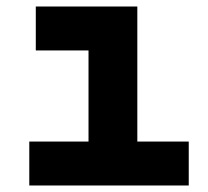

<svg xmlns="http://www.w3.org/2000/svg" viewBox="-20 -570 640 590"><path d="M70 0V-135H252V-415H90V-550H402V-135H560V0Z"/></svg>

Font: JetBrains Mono NL ExtraBold
Style: Regular
Weight: 800
Designer: Philipp Nurullin, Konstantin Bulenkov
Foundry: JetBrains
Version: Version 2.304; ttfautohint (v1.8.4.7-5d5b)